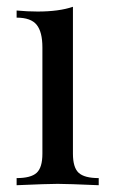

<svg xmlns="http://www.w3.org/2000/svg" viewBox="-20 -546 333 566"><path d="M195 -93Q195 -52 212 -36.5Q229 -21 271 -21V0Q179 -4 150 -4Q121 -4 29 0V-21Q71 -21 88 -36.5Q105 -52 105 -93V-406Q105 -452 88 -473Q71 -494 29 -494V-515Q61 -512 91 -512Q154 -512 195 -526Z"/></svg>

Font: Myanmar April Display
Style: Regular
Weight: 400
Designer: Khon Soe Zaw Thu
Foundry: Myanmar OS
Version: Version 2.50 April 12, 2019